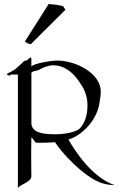

<svg xmlns="http://www.w3.org/2000/svg" viewBox="-20 -939 618 974"><path d="M136.2 -714.8 312 -889.6 299.8 -907.7C293 -909.7 278.8 -912.6 264.2 -915L243.2 -917C235.8 -918 230 -918.9 227.1 -918.9L106 -728C120.1 -717.8 128.9 -715.8 136.2 -714.8ZM139.2 -602.1C139.2 -641.1 140.1 -647 136.2 -647C130.9 -647 124 -639.2 119.1 -634.8C112.8 -630.9 103 -629.9 103 -629.9C103 -629.9 82 -608.9 62 -591.8C42 -575.2 15.1 -566.9 15.1 -563C15.1 -559.1 26.9 -555.2 29.8 -555.2C33.2 -555.2 34.2 -561 34.2 -561H70.8V15.1C82 -3.9 139.2 -15.1 139.2 -44.9C139.2 -68.8 138.2 -58.1 138.2 -167C138.2 -204.1 139.2 -234.9 139.2 -242.2C147.9 -237.8 155.8 -214.8 167 -214.8C195.8 -214.8 225.1 -214.8 258.8 -217.8C298.8 -158.2 352.1 -107.9 380.9 -83C437 -36.1 486.8 0 562 0C483.9 -25.9 401.9 -103 327.1 -231C403.8 -254.9 469.2 -334 482.9 -407.2C487.8 -436 491.2 -457 491.2 -474.1C491.2 -567.9 363.8 -631.8 270 -631.8C238.8 -631.8 152.8 -617.2 139.2 -602.1ZM139.2 -311V-569.8C147.9 -581.1 160.2 -576.2 180.2 -585.9C190.9 -592.8 223.1 -607.9 250 -607.9C301.8 -607.9 347.2 -576.2 380.9 -525.9C401.9 -496.1 423.8 -460.9 423.8 -402.8C423.8 -332 394 -291 375 -279.8C342.8 -264.2 299.8 -257.8 261.2 -257.8C182.1 -257.8 144 -271 139.2 -311Z"/></svg>

Font: Pierce
Style: Roman
Weight: 500
Version: Version 0.2.0